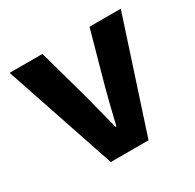

<svg xmlns="http://www.w3.org/2000/svg" viewBox="-116 -621 755 745"><g transform="rotate(-30 261.0 -248.0)"><path d="M12 -496 179 0H348L510 -496H370L305 -262C292 -212 279 -161 267 -109H263L224 -262L159 -496Z"/></g></svg>

Font: Cambridge Sans Bold
Style: Regular
Weight: 700
Version: Version 2.020;PS 002.020;hotconv 1.0.88;makeotf.lib2.5.64775